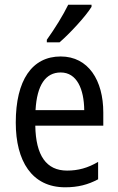

<svg xmlns="http://www.w3.org/2000/svg" viewBox="-20 -879 502 816"><path d="M369 -850V-859H270C248 -814 214 -759 179 -710V-699H233C275 -735 344 -809 369 -850ZM238 -639C116 -639 47 -538 47 -358C47 -195 115 -83 257 -83C311 -83 354 -94 397 -117V-191C353 -165 312 -154 265 -154C177 -154 132 -218 130 -345H419V-401C419 -537 356 -639 238 -639ZM238 -571C307 -571 337 -500 338 -411H131C137 -518 174 -571 238 -571Z"/></svg>

Font: Noto Sans Kannada UI Condensed
Style: Regular
Weight: 400
Width: 3
Designer: Jelle Bosma - Monotype Design Team
Foundry: Monotype Imaging Inc.
Version: Version 2.005